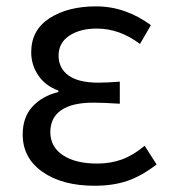

<svg xmlns="http://www.w3.org/2000/svg" viewBox="-20 -576 539 609"><path d="M52 -149.4Q52 -204.4 83.2 -238.1Q114.4 -271.8 165 -284V-289Q124 -303.6 101.5 -336.8Q79 -370 79 -410.2Q79 -480.8 137.2 -518.3Q195.4 -555.8 284.6 -555.8Q332.4 -555.8 376 -540.4Q419.6 -525 458.6 -496.2L424 -436.6Q391.4 -461 357.4 -473.2Q323.4 -485.4 286.6 -485.4Q234.2 -485.4 200 -462.9Q165.8 -440.4 165.8 -399.6Q165.8 -359.8 197.1 -336.8Q228.4 -313.8 292.6 -313.8Q318.4 -313.8 360 -317V-247Q306.8 -250.4 276.2 -250.4Q208.6 -250.4 174.1 -226.5Q139.6 -202.6 139.6 -157Q139.6 -110.4 179.4 -83.8Q219.2 -57.2 288.6 -57.2Q330.2 -57.2 366 -70Q401.8 -82.8 438.8 -113.6L476.8 -54.4Q428.8 -17.4 383.5 -2.1Q338.2 13.2 280.2 13.2Q177.8 13.2 114.9 -30.8Q52 -74.8 52 -149.4Z"/></svg>

Font: 寒蝉端黑体 Light
Style: Regular
Weight: 300
Designer: ChillDuanSans {Warren2060}; 
Source Han Sans {Ryoko NISHIZUKA 西塚涼子 (kana, bopomofo & ideographs); Paul D. Hunt (Latin, G
Foundry: ChillType&Adobe
Version: Version 1.300;Glyphs 3.3 (3306)